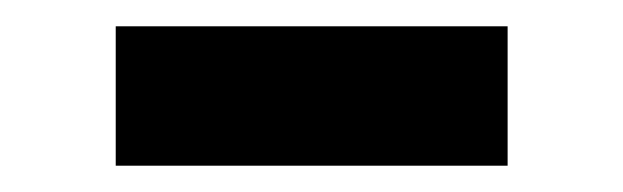

<svg xmlns="http://www.w3.org/2000/svg" viewBox="-20 -343 474 146"><path d="M68 -217V-323H366V-217Z"/></svg>

Font: Nunito Sans 8pt
Style: Bold
Weight: 700
Version: Version 3.101;gftools[0.9.27]